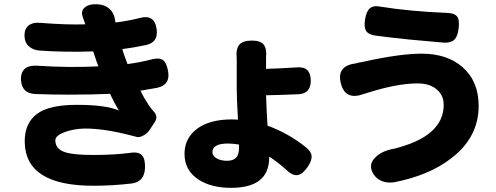

<svg xmlns="http://www.w3.org/2000/svg" viewBox="-20 -829 2386 923"><path d="M429 64Q105 64 99 -142Q96 -255 186 -298Q244 -325 351 -325Q488 -325 551 -298Q528 -337 509 -378Q429 -374 306 -374Q230 -374 150 -377Q84 -380 81 -445Q79 -482 101 -500Q122 -516 162 -513Q312 -503 453 -510L444 -534Q441 -544 435 -561Q430 -576 428 -582Q296 -577 169 -586Q138 -589 119 -606Q99 -624 98 -653Q96 -689 117 -706Q138 -723 176 -719Q304 -709 390 -712L378 -747Q378 -748 377 -749Q369 -774 384 -790Q398 -805 426 -808Q467 -812 495 -795Q525 -776 532 -739Q534 -730 535 -721Q594 -728 650 -742Q723 -763 733 -689Q742 -627 684 -613Q624 -600 568 -593Q571 -581 579 -559L593 -521Q654 -529 711 -544Q747 -553 765 -539Q781 -526 788 -487Q800 -421 736 -407Q687 -398 655 -393Q672 -358 694 -325Q705 -309 718 -294Q742 -270 724 -242L699 -204Q687 -186 668 -177Q651 -168 640 -170Q634 -172 621 -175Q482 -212 386 -211Q336 -210 294 -195Q246 -178 246 -154Q246 -112 294 -97Q334 -84 429 -84Q527 -84 604 -94Q646 -101 663 -82Q679 -64 677 -19Q673 45 614 53Q521 64 429 64Z M1091 74Q995 74 934 34Q867 -10 867 -89Q867 -165 927.5 -210Q988 -255 1095 -255Q1115 -255 1124 -254Q1118 -358 1118 -401V-528Q1118 -538 1118 -547Q1113 -593 1130 -613.5Q1147 -634 1191 -634Q1233 -634 1248 -614Q1263 -595 1259 -552Q1259 -541 1259 -530V-498Q1309 -499 1406 -505Q1473 -511 1474 -443Q1475 -380 1416 -376Q1319 -372 1259 -371Q1260 -349 1262 -296Q1265 -249 1266 -225Q1368 -188 1453 -119Q1478 -98 1478 -77Q1479 -57 1460 -28Q1436 8 1411.5 12.5Q1387 17 1357 -12Q1311 -53 1274 -76V-72Q1274 74 1091 74ZM1072 -56Q1101 -56 1116 -72Q1129 -86 1129 -120V-134Q1101 -139 1076 -139Q1001 -139 1001 -97Q1001 -80 1021 -68Q1041 -56 1072 -56Z M1817 42Q1788 31 1773 4Q1749 -39 1785 -73Q1816 -104 1874 -114Q2113 -173 2113 -325Q2113 -369 2082 -397Q2048 -428 1987 -428Q1890 -428 1751 -384Q1744 -382 1741 -381Q1733 -379 1728 -377Q1640 -345 1619 -427Q1607 -472 1627 -496Q1645 -519 1694 -525Q1699 -527 1708 -529H1711Q1717 -530 1731 -533Q1903 -571 2007 -571Q2131 -571 2205 -505Q2281 -437 2281 -320Q2281 -168 2148 -67Q2043 14 1876 47Q1843 52 1817 42ZM2114 -624Q2017 -632 1947 -639Q1833 -651 1784 -658Q1750 -663 1739 -682Q1729 -700 1735 -736Q1741 -774 1757 -788Q1774 -804 1809 -797Q1953 -774 2129 -767Q2168 -766 2180 -746Q2190 -729 2184 -687Q2179 -652 2164 -638Q2147 -622 2114 -624Z"/></svg>

Font: GenSenRounded TW H
Style: Regular
Weight: 900
Version: Version 1.501;PS 1;hotconv 16.6.51;makeotf.lib2.5.65220